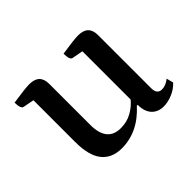

<svg xmlns="http://www.w3.org/2000/svg" viewBox="-105 -613 793 793"><g transform="rotate(-45 291.5 -217.0)"><path d="M214 12Q157 12 126.5 -25.5Q96 -63 96 -143V-387L49 -396Q34 -398 34 -435Q74 -441 96 -443.5Q118 -446 131 -446Q190 -446 190 -389V-149Q190 -50 270 -50Q306 -50 334.5 -66Q363 -82 382 -105V-387L334 -396Q320 -398 320 -435Q360 -441 381.5 -443.5Q403 -446 416 -446Q475 -446 475 -389V-78Q475 -43 503 -43Q526 -43 548 -61L556 -31Q538 -11 511 0.5Q484 12 459 12Q426 12 406.5 -9Q387 -30 387 -69H382Q309 12 214 12Z"/></g></svg>

Font: Petrona Medium
Style: Regular
Weight: 500
Designer: Ringo R. Seeber
Foundry: Ringo R. Seeber
Version: Version 2.001; ttfautohint (v1.8.3)